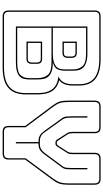

<svg xmlns="http://www.w3.org/2000/svg" viewBox="315 -1085 780 1450"><g transform="rotate(90 705.0 -360.0)"><path d="M105 10Q81 10 70 -1Q59 -12 59 -36V-684Q59 -708 70 -719Q81 -730 105 -730H424Q528 -730 577 -689.5Q626 -649 626 -567V-519Q626 -483 616 -458Q606 -433 586 -417Q640 -404 666.5 -365Q693 -326 693 -256V-164Q693 -76 643.5 -33Q594 10 489 10ZM489 0Q588 0 635.5 -40Q683 -80 683 -164V-256Q683 -329 652 -367Q621 -405 557 -411Q587 -424 601.5 -450.5Q616 -477 616 -519V-567Q616 -645 569 -682.5Q522 -720 424 -720H105Q86 -720 77.5 -711.5Q69 -703 69 -684V-36Q69 -17 77.5 -8.5Q86 0 105 0ZM449 -90H180V-630H383Q424 -630 450 -621.5Q476 -613 490 -598.5Q504 -584 509 -565Q514 -546 514 -524V-460Q514 -430 503.5 -405Q493 -380 450 -369Q491 -369 517 -360.5Q543 -352 557 -336.5Q571 -321 575.5 -300Q580 -279 580 -254V-190Q580 -168 575 -149.5Q570 -131 556.5 -118Q543 -105 517 -97.5Q491 -90 449 -90ZM383 -620H190V-369H383Q424 -369 448 -376.5Q472 -384 484.5 -396.5Q497 -409 500.5 -425.5Q504 -442 504 -460V-524Q504 -564 481 -592Q458 -620 383 -620ZM294 -550H379Q398 -550 407.5 -540Q417 -530 417 -510V-482Q417 -462 407.5 -452Q398 -442 379 -442H294ZM379 -540H304V-452H379Q394 -452 400.5 -459.5Q407 -467 407 -482V-510Q407 -525 400.5 -532.5Q394 -540 379 -540ZM450 -359H190V-100H449Q524 -100 547 -124.5Q570 -149 570 -190V-254Q570 -299 547.5 -329Q525 -359 450 -359ZM294 -288H424Q443 -288 452.5 -278.5Q462 -269 462 -249V-210Q462 -190 452.5 -180Q443 -170 424 -170H294ZM424 -278H304V-180H424Q439 -180 445.5 -187.5Q452 -195 452 -210V-249Q452 -264 445 -271Q438 -278 424 -278Z M977 10Q952 10 941.5 -1Q931 -12 931 -36V-161L780 -363Q756 -395 748 -419Q740 -443 740 -492V-684Q740 -708 751 -719Q762 -730 786 -730H940Q964 -730 975 -719Q986 -708 986 -684V-520Q986 -511 987 -502Q988 -493 993 -483L1040 -411Q1043 -405 1046.5 -402Q1050 -399 1055 -399H1065Q1070 -399 1073.5 -402Q1077 -405 1081 -411L1127 -483Q1132 -493 1133 -502Q1134 -511 1134 -520V-684Q1134 -708 1145 -719Q1156 -730 1180 -730H1329Q1353 -730 1364 -719Q1375 -708 1375 -684V-492Q1375 -443 1367 -419Q1359 -395 1335 -363L1185 -160V-36Q1185 -12 1174 -1Q1163 10 1139 10ZM1139 0Q1158 0 1166.5 -8.5Q1175 -17 1175 -36V-163L1327 -369Q1349 -400 1357 -423Q1365 -446 1365 -492V-684Q1365 -703 1356.5 -711.5Q1348 -720 1329 -720H1180Q1161 -720 1152.5 -711.5Q1144 -703 1144 -684V-520Q1144 -510 1143 -499Q1142 -488 1135 -478L1089 -406Q1084 -397 1078.5 -393Q1073 -389 1065 -389H1055Q1047 -389 1041.5 -393Q1036 -397 1031 -406L985 -478Q978 -488 977 -499Q976 -510 976 -520V-684Q976 -703 967.5 -711.5Q959 -720 940 -720H786Q767 -720 758.5 -711.5Q750 -703 750 -684V-492Q750 -446 757.5 -423Q765 -400 788 -369L941 -164V-36Q941 -17 949.5 -8.5Q958 0 977 0ZM1070 -261H1063V-90H1053V-261H1043Q1021 -261 1003.5 -271Q986 -281 970 -303L873 -438Q862 -453 860 -473Q858 -493 858 -515V-630H868V-515Q868 -494 870 -475.5Q872 -457 882 -442L979 -307Q992 -287 1009 -279Q1026 -271 1043 -271H1070Q1089 -271 1104.5 -279.5Q1120 -288 1135 -307L1235 -442Q1245 -455 1247 -474.5Q1249 -494 1249 -515V-630H1259V-515Q1259 -493 1257.5 -473.5Q1256 -454 1244 -438L1144 -303Q1128 -281 1110.5 -271Q1093 -261 1070 -261Z"/></g></svg>

Font: Bungee Outline
Style: Regular
Weight: 400
Designer: David Jonathan Ross
Foundry: David Jonathan Ross
Version: Version 1.001;PS 1.0;hotconv 1.0.72;makeotf.lib2.5.5900